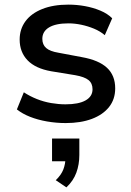

<svg xmlns="http://www.w3.org/2000/svg" viewBox="-20 -523 566 830"><path d="M264 9Q223 9 183 2Q143 -5 110 -18Q77 -31 53 -50L83 -124Q109 -107 139 -95Q169 -83 201 -77.5Q233 -72 263 -72Q320 -72 350 -89Q380 -106 380 -137Q380 -163 362.5 -177Q345 -191 305 -198L201 -215Q133 -227 99 -262.5Q65 -298 65 -352Q65 -397 90 -431Q115 -465 162.5 -484Q210 -503 276 -503Q312 -503 347.5 -496.5Q383 -490 414 -477Q445 -464 465 -444L433 -371Q413 -388 386.5 -399Q360 -410 331.5 -416Q303 -422 276 -422Q221 -422 192 -404.5Q163 -387 163 -355Q163 -330 179.5 -315.5Q196 -301 233 -295L334 -276Q407 -263 442.5 -230Q478 -197 478 -141Q478 -94 451.5 -60.5Q425 -27 377 -9Q329 9 264 9ZM267 287 221 256Q245 233 254 209Q263 185 263 160L286 174H205V76H323V147Q323 188 310 223.5Q297 259 267 287Z"/></svg>

Font: Nunito Sans 9pt SemiBold
Style: Regular
Weight: 600
Version: Version 3.101;gftools[0.9.27]